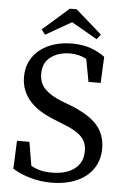

<svg xmlns="http://www.w3.org/2000/svg" viewBox="-59 -898 629 956"><g transform="rotate(5 256.0 -420.5)"><path d="M232 -35Q303 -35 345 -66.5Q387 -98 387 -156Q387 -180 379.5 -198Q372 -216 357 -230.5Q342 -245 319 -257.5Q296 -270 264 -282L225 -298Q186 -313 154.5 -332Q123 -351 100.5 -375.5Q78 -400 65.5 -430.5Q53 -461 53 -499Q53 -542 70 -576.5Q87 -611 117.5 -635Q148 -659 189 -671.5Q230 -684 278 -684Q329 -684 369.5 -670Q410 -656 442 -632L436 -501H375L354 -614Q317 -634 272 -634Q215 -634 176 -605.5Q137 -577 137 -521Q137 -474 166.5 -444.5Q196 -415 250 -394L290 -379Q388 -341 430 -293.5Q472 -246 472 -175Q472 -131 454.5 -95.5Q437 -60 405.5 -35.5Q374 -11 330.5 2Q287 15 235 15Q178 15 126.5 0Q75 -15 40 -38L46 -178H108L128 -60Q151 -47 175.5 -41Q200 -35 232 -35ZM285 -856 416 -741 397 -716 268 -790 139 -716 120 -741 251 -856Z"/></g></svg>

Font: Source Serif Pro
Style: Regular
Weight: 400
Designer: Frank Grießhammer
Foundry: Adobe Systems Incorporated
Version: Version 2.000;PS 1.000;hotconv 16.6.51;makeotf.lib2.5.65220